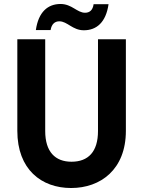

<svg xmlns="http://www.w3.org/2000/svg" viewBox="-20 -937 719 964"><path d="M67 -740V-280C67 -86 188 7 337 7C485 7 612 -86 612 -280V-740H472V-279C472 -175 423 -125 339 -125C257 -125 207 -175 207 -279V-740ZM160 -786H234C239 -816 255 -830 278 -830C318 -830 344 -785 401 -785C465 -785 512 -825 525 -916H450C446 -886 430 -873 407 -873C367 -873 341 -917 284 -917C220 -917 173 -877 160 -786Z"/></svg>

Font: Malmofest SemiBold
Style: Regular
Weight: 600
Designer: Jonny Pinhorn (Poppins), Kolossal
Version: Version 1.004;Glyphs 3.1.2 (3151)